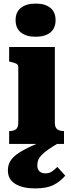

<svg xmlns="http://www.w3.org/2000/svg" viewBox="-20 -803 398 1071"><path d="M179 -598Q127 -598 97 -621.5Q67 -645 67 -691Q67 -736 97 -759.5Q127 -783 179 -783Q231 -783 260.5 -759.5Q290 -736 290 -691Q290 -645 260.5 -621.5Q231 -598 179 -598ZM286 -541V-119Q286 -92 299 -82Q312 -72 335 -72H337V0H31V-72H33Q56 -72 69 -82Q82 -92 82 -119V-428Q82 -442 71.5 -447.5Q61 -453 39 -458L31 -460V-541ZM283 -42 315 -10Q275 13 250 30.5Q225 48 211.5 62.5Q198 77 193 90.5Q188 104 188 119Q188 141 200 152.5Q212 164 234 164Q257 164 273.5 151Q290 138 300 128L344 177Q317 209 279 228.5Q241 248 176 248Q107 248 65.5 223Q24 198 24 147Q24 117 38.5 94Q53 71 84 50.5Q115 30 164.5 8Q214 -14 283 -42Z"/></svg>

Font: Roboto Serif 20pt ExtraBold
Style: Regular
Weight: 800
Version: Version 1.008